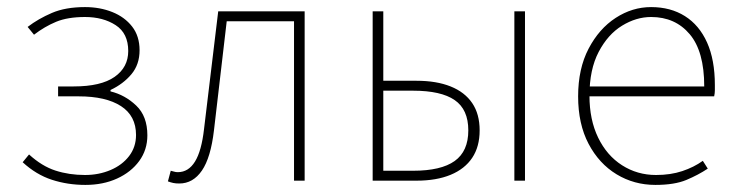

<svg xmlns="http://www.w3.org/2000/svg" viewBox="-20 -510 2076 542"><path d="M221 12Q171 12 126.5 -2.5Q82 -17 44 -52L62 -74Q98 -41 136.5 -28.5Q175 -16 220 -16Q259 -16 292 -30Q325 -44 344.5 -69.5Q364 -95 364 -129Q364 -183 321.5 -210.5Q279 -238 202 -238H144V-266H188Q265 -266 303.5 -293Q342 -320 342 -366Q342 -416 306.5 -439Q271 -462 220 -462Q171 -462 138.5 -448.5Q106 -435 76 -412L58 -434Q88 -457 126.5 -473.5Q165 -490 220 -490Q262 -490 297 -476Q332 -462 353 -435Q374 -408 374 -368Q374 -328 351 -300.5Q328 -273 292 -256V-252Q333 -242 364.5 -212Q396 -182 396 -128Q396 -87 373 -55.5Q350 -24 310.5 -6Q271 12 221 12Z M486 8Q476 8 469 6.5Q462 5 454 2L462 -28Q467 -27 471.5 -25.5Q476 -24 482 -24Q512 -24 530.5 -54Q549 -84 556 -146Q566 -229 576 -312Q586 -395 596 -478H840V0H810V-450H620Q611 -373 602 -296Q593 -219 584 -142Q575 -65 550 -28.5Q525 8 486 8Z M1032 0V-478H1062V-282H1156Q1212 -282 1252 -266Q1292 -250 1313 -219Q1334 -188 1334 -142Q1334 -96 1313 -64.5Q1292 -33 1252 -16.5Q1212 0 1156 0ZM1062 -28H1146Q1225 -28 1263.5 -55.5Q1302 -83 1302 -142Q1302 -201 1263.5 -227.5Q1225 -254 1146 -254H1062ZM1432 0V-478H1462V0Z M1830 12Q1770 12 1720.5 -18Q1671 -48 1641.5 -104Q1612 -160 1612 -238Q1612 -316 1641.5 -372.5Q1671 -429 1718 -459.5Q1765 -490 1818 -490Q1873 -490 1913.5 -464.5Q1954 -439 1976 -390Q1998 -341 1998 -270Q1998 -263 1998 -255Q1998 -247 1996 -238H1628V-266H1968Q1968 -365 1927 -413.5Q1886 -462 1818 -462Q1776 -462 1736 -437.5Q1696 -413 1670 -363.5Q1644 -314 1644 -240Q1644 -172 1668.5 -121.5Q1693 -71 1736 -43.5Q1779 -16 1832 -16Q1873 -16 1906 -27Q1939 -38 1964 -56L1978 -34Q1951 -16 1917.5 -2Q1884 12 1830 12Z"/></svg>

Font: SourceSans3VF
Style: Regular
Weight: 200
Designer: Paul D. Hunt
Foundry: Adobe
Version: Version 3.052;hotconv 1.1.0;makeotfexe 2.6.0